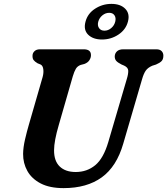

<svg xmlns="http://www.w3.org/2000/svg" viewBox="-20 -954 862 989"><path d="M538 -223 634 -550Q641.5 -575 640.5 -590.8Q639.5 -606.5 619.5 -616L605.5 -622Q586 -632 578.5 -640.8Q571 -649.5 571 -663.5Q571.5 -679 582.5 -689.5Q593.5 -700 615 -700H785.5Q803.5 -700 812.5 -690.8Q821.5 -681.5 821.5 -667.5Q821.5 -649 812.5 -639.5Q803.5 -630 783.5 -621.5L764.5 -615.5Q741.5 -605.5 730.8 -590.2Q720 -575 711.5 -545L615 -214.5Q581 -96 504.2 -40.5Q427.5 15 307.5 15Q236 15 189.8 -9Q143.5 -33 121 -73.2Q98.5 -113.5 99 -161.5Q99.5 -195.5 109 -236.2Q118.5 -277 128.5 -311L199.5 -557Q205.5 -578.5 203 -597.5Q200.5 -616.5 188.5 -622L173.5 -628Q158.5 -637 152.8 -645Q147 -653 147.5 -667Q147.5 -680.5 157.5 -690.2Q167.5 -700 185.5 -700H411.5Q449 -700 448.5 -669.5Q448.5 -656 440.2 -643.5Q432 -631 414.5 -624.5L395.5 -619.5Q379 -613.5 370.8 -599.8Q362.5 -586 355 -561L283 -311Q258.5 -227.5 258.5 -180.5Q258 -125 287.5 -96.5Q317 -68 370 -68Q428 -68 470.5 -103Q513 -138 538 -223ZM505.5 -750.5Q459.5 -750.5 434.2 -775.2Q409 -800 420.5 -842.5Q431.5 -884.5 469.8 -909.2Q508 -934 554 -934Q600.5 -934 625.2 -908.8Q650 -883.5 639 -842.5Q628 -801 590 -775.8Q552 -750.5 505.5 -750.5ZM542.5 -888Q523.5 -888 507.5 -875Q491.5 -862 486 -842Q481 -822.5 490.2 -809.2Q499.5 -796 518 -796Q537 -796 552.8 -809.2Q568.5 -822.5 573.5 -842Q578.5 -862 569.8 -875Q561 -888 542.5 -888Z"/></svg>

Font: Fraunces 9pt SuperSoft SemiBold
Style: Italic
Weight: 600
Italic angle: -16°
Version: Version 1.000;[0bf87f6ff]